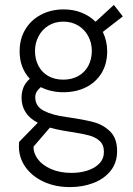

<svg xmlns="http://www.w3.org/2000/svg" viewBox="-20 -532 537 774"><path d="M452.1 77.1Q452.1 124 425.8 156.7Q399.4 189.5 356.2 205.8Q313 222.2 262.2 222.2Q202.1 222.2 155.3 200.2Q108.4 178.2 82.3 140.9Q56.2 103.5 56.2 58.1Q56.2 46.9 57.1 40L132.3 -37.1Q66.9 -71.3 66.9 -138.2Q66.9 -159.7 74.2 -178.7Q81.5 -197.8 100.1 -214.4Q80.1 -235.8 69.6 -263.7Q59.1 -291.5 59.1 -325.2Q59.1 -375.5 82.3 -413.8Q105.5 -452.1 146 -473.1Q186.5 -494.1 236.8 -494.1Q275.9 -494.1 308.8 -481Q341.8 -467.8 365.2 -444.3L439 -512.2L475.1 -465.8L394.5 -403.3Q412.1 -366.7 412.1 -325.2Q412.1 -274.4 389.2 -237.1Q366.2 -199.7 326.2 -179.9Q286.1 -160.2 235.8 -160.2Q185.5 -160.2 144.5 -180.7Q133.8 -171.9 127.9 -162.1Q122.1 -152.3 122.1 -140.1Q122.1 -103.5 156.2 -85.7Q190.4 -67.9 248 -60.1Q317.4 -50.3 356.9 -39.8Q396.5 -29.3 424.3 -1.7Q452.1 25.9 452.1 77.1ZM121.1 -327.1Q121.1 -292.5 135.3 -266.1Q149.4 -239.7 175 -225.3Q200.7 -210.9 234.9 -210.9Q269 -210.9 295.2 -225.3Q321.3 -239.7 335.7 -266.1Q350.1 -292.5 350.1 -327.1Q350.1 -359.4 335.7 -386.2Q321.3 -413.1 295.2 -429Q269 -444.8 234.9 -444.8Q201.2 -444.8 175.3 -428.7Q149.4 -412.6 135.3 -385.5Q121.1 -358.4 121.1 -327.1ZM398.9 80.1Q398.9 51.8 381.6 36.1Q364.3 20.5 338.1 13.7Q312 6.8 264.6 -0.5L231.9 -5.9Q204.6 -10.7 181.2 -17.6L115.2 59.1Q114.3 85 132.3 109.4Q150.4 133.8 185.8 149.4Q221.2 165 269 165Q302.7 165 332.5 155.5Q362.3 146 380.6 127Q398.9 107.9 398.9 80.1Z"/></svg>

Font: Acari Sans Light
Style: Regular
Weight: 300
Designer: Alfredo Marco Pradil and Stefan Peev
Foundry: Hanken Design Co.
Version: Version 1.045;January 11, 2019;FontCreator 11.5.0.2425 64-bi